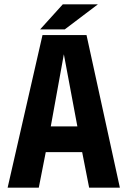

<svg xmlns="http://www.w3.org/2000/svg" viewBox="-20 -861 585 881"><path d="M164 -726 268 -841H429L277 -726ZM273 -612 213 -281H335ZM389 0 357 -163H190L158 0H15L175 -700H377L530 0Z"/></svg>

Font: Share
Style: Bold
Weight: 700
Designer: Ralph du Carrois
Version: Version 1.002